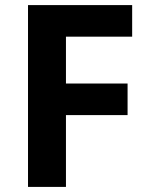

<svg xmlns="http://www.w3.org/2000/svg" viewBox="-20 -734 589 754"><path d="M239 0H90V-714H499V-590H239V-406H481V-282H239Z"/></svg>

Font: Noto Sans Thai
Style: Bold
Weight: 700
Designer: Monotype Design Team
Foundry: Monotype Imaging Inc.
Version: Version 2.001